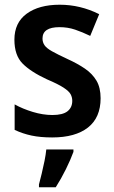

<svg xmlns="http://www.w3.org/2000/svg" viewBox="-20 -572 482 813"><path d="M406 -156Q406 -74 352.5 -32Q299 10 201 10Q151 10 113.5 2Q76 -6 42 -22V-130Q76 -111 119 -98Q162 -85 202 -85Q246 -85 266 -101Q286 -117 286 -145Q286 -160 279 -173Q272 -186 249 -201Q226 -216 179 -236Q110 -268 75.5 -303Q41 -338 41 -404Q41 -476 93 -514Q145 -552 233 -552Q320 -552 400 -512L362 -420Q329 -436 298 -446.5Q267 -457 232 -457Q160 -457 160 -409Q160 -393 168.5 -380.5Q177 -368 200 -355Q223 -342 266 -322Q308 -303 339.5 -281.5Q371 -260 388.5 -230.5Q406 -201 406 -156ZM291 71Q279 104 259 144.5Q239 185 216 221H145V209Q150 190 156.5 163.5Q163 137 168.5 109.5Q174 82 176 61H291Z"/></svg>

Font: Noto Sans Tamil SemiCondensed SemiBold
Style: Regular
Weight: 600
Width: 4
Designer: Jelle Bosma - Monotype Design Team
Foundry: Monotype Imaging Inc.
Version: Version 2.004; ttfautohint (v1.8.4.7-5d5b)